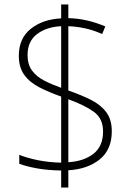

<svg xmlns="http://www.w3.org/2000/svg" viewBox="-20 -872 610 857"><path d="M253 -111Q192 -112 145 -120.5Q98 -129 66 -141V-181Q100 -167 149.5 -157Q199 -147 253 -146V-441Q199 -460 156 -482Q113 -504 88.5 -537.5Q64 -571 64 -623Q64 -701 117.5 -743.5Q171 -786 253 -790V-852H285V-791Q328 -790 369 -780.5Q410 -771 450 -754L436 -720Q396 -738 357.5 -746Q319 -754 285 -755V-468Q343 -448 386.5 -426Q430 -404 454.5 -371Q479 -338 479 -286Q479 -204 425 -160.5Q371 -117 285 -112V-35H253ZM253 -755Q188 -752 145.5 -720Q103 -688 103 -626Q103 -584 123 -557Q143 -530 177 -512.5Q211 -495 253 -480ZM285 -148Q354 -152 397 -185.5Q440 -219 440 -285Q440 -343 399.5 -372.5Q359 -402 285 -429Z"/></svg>

Font: Noto Sans Telugu UI ExtraLight
Style: Regular
Weight: 200
Designer: Jelle Bosma - Monotype Design Team
Foundry: Monotype Imaging Inc.
Version: Version 2.005; ttfautohint (v1.8.4.7-5d5b)